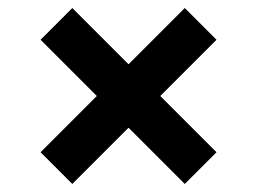

<svg xmlns="http://www.w3.org/2000/svg" viewBox="-20 -589 640 478"><path d="M81 -210 160 -131 300 -271 440 -131 519 -210 379 -350 519 -490 440 -569 300 -429 160 -569 81 -490 221 -350Z"/></svg>

Font: MCL Standard Medium
Style: Regular
Weight: 500
Designer: Květoslav Bartoš
Foundry: Florian Karsten
Version: Version 1.001;Glyphs 3.2.3 (3260)